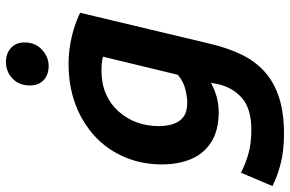

<svg xmlns="http://www.w3.org/2000/svg" viewBox="-211 -604 977 647"><g transform="rotate(-90 277.5 -280.5)"><path d="M150 188Q94 188 50.5 177Q7 166 -26 149L19 43Q48 58 82.5 68Q117 78 164 78Q234 78 270.5 46.5Q307 15 318 -37L322 -58Q300 -46 275 -39Q250 -32 223 -32Q162 -32 122.5 -57Q83 -82 65 -125Q47 -168 47 -223Q47 -280 64 -329Q81 -378 111.5 -416.5Q142 -455 184.5 -482.5Q227 -510 277.5 -524Q328 -538 385 -538Q415 -538 444.5 -533.5Q474 -529 502.5 -520.5Q531 -512 558 -499L453 -59Q439 0 416.5 46Q394 92 358.5 123.5Q323 155 272 171.5Q221 188 150 188ZM256 -138Q274 -138 300.5 -144.5Q327 -151 349 -170L410 -422Q399 -425 387.5 -426Q376 -427 363 -427Q319 -427 284.5 -412Q250 -397 225.5 -369.5Q201 -342 188.5 -307.5Q176 -273 176 -234Q176 -208 183 -186Q190 -164 207 -151Q224 -138 256 -138ZM379 -605Q349 -605 331 -622Q313 -639 313 -668Q313 -705 336.5 -727Q360 -749 392 -749Q421 -749 439.5 -732Q458 -715 458 -686Q458 -650 433.5 -627.5Q409 -605 379 -605Z"/></g></svg>

Font: Ubuntu Sans
Style: Bold Italic
Weight: 700
Italic angle: -13.5°
Designer: Dalton Maag Ltd
Foundry: Dalton Maag Ltd
Version: Version 1.006